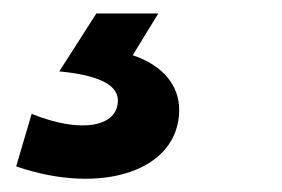

<svg xmlns="http://www.w3.org/2000/svg" viewBox="-20 -20 419 285"><path d="M27 149 4 227C132 271 246 233 246 143C246 107 222 77 177 62L215 0H123L68 86C121 91 155 104 155 129C155 168 101 179 27 149Z"/></svg>

Font: Ronzino Bold
Style: Italic
Weight: 700
Italic angle: -8°
Designer: Nunzio Mazzaferro
Foundry: Collletttivo
Version: Version 1.000;Glyphs 3.3 (3337)